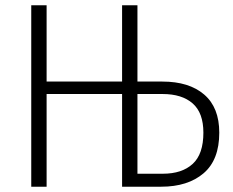

<svg xmlns="http://www.w3.org/2000/svg" viewBox="-20 -705 880 725"><path d="M808 -204Q808 -101 748.5 -50.5Q689 0 589 0H441V-350H156V0H98V-685H156V-397H441V-685H499V-397H593Q694 -397 751 -348Q808 -299 808 -204ZM748 -204Q748 -279 707.5 -314.5Q667 -350 594 -350H499V-49H595Q667 -49 707.5 -86Q748 -123 748 -204Z"/></svg>

Font: Fira Sans Condensed Light
Style: Regular
Weight: 300
Width: 3
Designer: bBox Type GmbH & Carrois Corporate GbR & Edenspiekermann AG
Foundry: bBox Type GmbH & Carrois Corporate GbR & Edenspiekermann AG
Version: Version 4.301